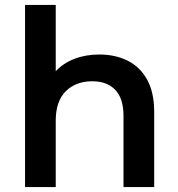

<svg xmlns="http://www.w3.org/2000/svg" viewBox="-20 -762 725 782"><path d="M82 0V-742H207V-472Q238 -505 283.5 -522.5Q329 -540 385 -540Q449 -540 499.5 -515Q550 -490 579 -438Q608 -386 608 -306V0H483V-290Q483 -361 449.5 -396Q416 -431 356 -431Q289 -431 248 -390.5Q207 -350 207 -270V0Z"/></svg>

Font: Montserrat SemiBold
Style: Regular
Weight: 600
Designer: Julieta Ulanovsky
Foundry: Julieta Ulanovsky
Version: Version 9.000; ttfautohint (v1.8.4.7-5d5b)